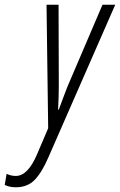

<svg xmlns="http://www.w3.org/2000/svg" viewBox="-123 -551 508 813"><path d="M82 115 365 -531H311L163 -185Q156 -166 145.5 -139.5Q135 -113 126 -87H123Q126 -143 126 -190L125 -531H74L81 -8L34 102Q-5 194 -56 194Q-77 194 -95 185L-103 232Q-83 242 -56 242Q-6 242 24.5 210Q55 178 82 115Z"/></svg>

Font: Noto Sans Display Condensed Light
Style: Italic
Weight: 300
Width: 3
Designer: Monotype Design team
Foundry: Monotype Imaging Inc.
Version: 1.000